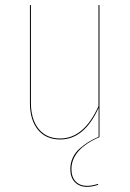

<svg xmlns="http://www.w3.org/2000/svg" viewBox="-20 -537 511 752"><path d="M369.6 0Q259.8 47.9 259.8 125.5Q259.8 156.2 276.4 173.6Q293 190.9 320.3 190.9Q340.3 190.9 364.3 183.1V187Q340.3 194.8 320.3 194.8Q291 194.8 273.2 176.3Q255.4 157.7 255.4 125.5Q255.4 101.6 264.9 81.1Q274.4 60.5 291.7 45.2Q309.1 29.8 326.4 19.3Q343.8 8.8 366.2 -1.5V-114.7Q310.1 9.3 215.8 9.3Q159.7 9.3 128.4 -29.1Q97.2 -67.4 97.2 -134.3V-517.1H101.1V-134.3Q101.1 -69.8 131.3 -32.2Q161.6 5.4 215.8 5.4Q308.6 5.4 365.7 -121.1V-517.1H369.6Z"/></svg>

Font: Fira Sans Compressed Four
Style: Regular
Weight: 100
Width: 1
Designer: Carrois Corporate & Edenspiekermann AG
Foundry: Carrois Corporate GbR & Edenspiekermann AG
Version: Version 4.203;PS 004.203;hotconv 1.0.88;makeotf.lib2.5.64775